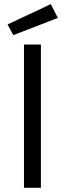

<svg xmlns="http://www.w3.org/2000/svg" viewBox="-20 -901 311 921"><path d="M16.2 0ZM176.2 0V-687.5H95V0ZM43.8 -732.5 16.2 -783.8 223.8 -881.2 257.5 -815Z"/></svg>

Font: Cambay
Style: Regular
Weight: 400
Designer: Pooja Saxena
Foundry: Pooja Saxena
Version: Version 1.181;PS 001.181;hotconv 1.0.70;makeotf.lib2.5.58329